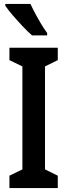

<svg xmlns="http://www.w3.org/2000/svg" viewBox="-20 -957 343 977"><path d="M274 0H28V-63L94 -95V-619L28 -651V-714H274V-651L209 -619V-95L274 -63ZM135 -937Q145 -915 160 -887Q175 -859 191 -832.5Q207 -806 220 -789V-777H143Q124 -793 97 -821.5Q70 -850 45 -879Q20 -908 7 -928V-937Z"/></svg>

Font: Noto Sans Gurmukhi ExtraCondensed SemiBold
Style: Regular
Weight: 600
Width: 2
Designer: Jelle Bosma - Monotype Design Team
Foundry: Monotype Imaging Inc.
Version: Version 2.004; ttfautohint (v1.8.4.7-5d5b)